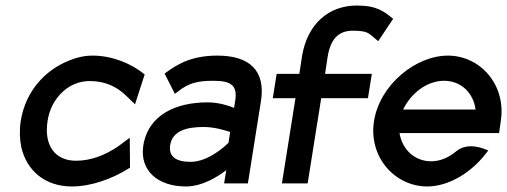

<svg xmlns="http://www.w3.org/2000/svg" viewBox="-20 -663 1833 694"><path d="M55 -226C50 -193 51 -160 57 -131C76 -48 141 11 240 11C311 11 388 -18 445 -54L450 -57L449 -165L407 -134C363 -104 311 -82 255 -82C179 -82 138 -137 152 -226C155 -246 161 -265 170 -283C196 -332 242 -370 305 -370C361 -370 403 -349 436 -317L468 -286L503 -394L499 -397C454 -433 386 -462 315 -462C284 -462 255 -455 227 -443C146 -410 73 -337 55 -226Z M498 -137C484 -46 551 11 652 11C712 11 768 -25 798 -48L790 0H876L923 -296C941 -407 883 -462 766 -462C679 -462 626 -436 575 -397L612 -324L623 -332C662 -363 694 -371 752 -371C817 -371 839 -353 830 -298L826 -273C807 -281 771 -293 730 -293C619 -293 516 -250 498 -137ZM595 -138C603 -189 652 -204 716 -204C757 -204 796 -191 812 -186L806 -147C794 -135 733 -78 669 -78C616 -78 589 -97 595 -138Z M966 -308H1048L999 0H1092L1141 -308H1310L1324 -396H1155L1164 -456C1174 -520 1202 -552 1255 -552C1310 -552 1312 -543 1339 -521L1347 -514L1401 -595C1369 -621 1343 -643 1270 -643C1168 -643 1092 -577 1072 -462L1062 -396H980Z M1332 -226C1311 -95 1408 11 1524 11C1600 11 1682 -37 1737 -109L1745 -119L1735 -123C1734 -123 1674 -152 1630 -117C1603 -94 1571 -80 1539 -80C1479 -80 1434 -122 1424 -182H1784L1790 -224C1811 -356 1716 -462 1599 -462C1483 -462 1353 -357 1332 -226ZM1437 -267C1466 -327 1524 -371 1585 -371C1646 -371 1691 -328 1699 -267Z"/></svg>

Font: Charger Sport
Style: BdNrwObl
Weight: 700
Designer: Jasper
Foundry: Cannot Into Space Fonts
Version: Version 1.1